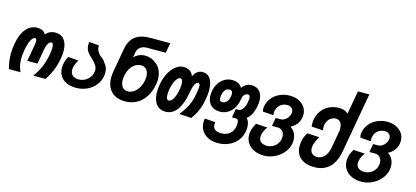

<svg xmlns="http://www.w3.org/2000/svg" viewBox="-76 -1442 4951 2284"><g transform="rotate(15 2400.0 -300.0)"><path d="M2.5 -176Q2.5 -237.5 14 -301.5Q35.5 -425.5 92 -492.2Q148.5 -559 230 -559Q304 -559 334 -504.5Q380.5 -559 451 -559Q522.5 -559 561.8 -508.8Q601 -458.5 601 -368Q601 -329 592.5 -279.5Q578 -199 550.8 -130.8Q523.5 -62.5 478 4.5H327.5Q382 -69.5 410.2 -139.5Q438.5 -209.5 452.5 -289Q461.5 -338.5 461.5 -373Q461.5 -402 455 -417.2Q448.5 -432.5 436 -432.5Q414 -432.5 396.8 -403.8Q379.5 -375 372.5 -336.5L339 -147H213.5L249 -346.5Q254.5 -375.5 254.5 -396Q254.5 -432.5 235.5 -432.5Q208.5 -432.5 185.2 -388.2Q162 -344 149 -270Q136.5 -199 136.5 -151Q136.5 -111 144.5 -73Q152.5 -35 170 4.5H28Q2.5 -89.5 2.5 -176Z M633 -175.5Q633 -198 637.5 -222.5Q641.5 -247 651 -272.2Q660.5 -297.5 674.5 -318L798.5 -308.5Q781 -276 772.2 -255.2Q763.5 -234.5 759 -212.5Q756.5 -196 756.5 -184.5Q756.5 -140.5 783.2 -116Q810 -91.5 858.5 -91.5Q898 -91.5 932.8 -108.8Q967.5 -126 991 -156.5Q1014.5 -187 1021 -225.5Q1023 -236 1023 -248Q1023 -278.5 1006.8 -304.5Q990.5 -330.5 951.5 -370.5Q910 -404.5 887.5 -439Q865 -473.5 865 -520Q865 -536.5 868 -555L989.5 -545Q989 -539.5 989 -529Q989 -504 998.5 -484.2Q1008 -464.5 1033 -434.5Q1067 -409 1081.2 -394.8Q1095.5 -380.5 1107.5 -358.5Q1146.5 -318 1146.5 -251Q1146.5 -227.5 1142.5 -206Q1131.5 -143.5 1091 -93.5Q1050.5 -43.5 989.5 -15.2Q928.5 13 858 13Q788 13 737.5 -9.8Q687 -32.5 660 -75.2Q633 -118 633 -175.5Z M1228.5 -214.5Q1228.5 -248.5 1235.5 -289.5L1286.5 -578Q1306 -688.5 1372 -739.2Q1438 -790 1559 -790H1802L1780 -666.5H1551.5Q1499.5 -666.5 1468 -642.2Q1436.5 -618 1428.5 -573.5L1417.5 -512Q1474.5 -570 1552 -570Q1592.5 -570 1623 -559.5Q1653.5 -549 1678.5 -528Q1723.5 -501 1748 -450.2Q1772.5 -399.5 1772.5 -335Q1772.5 -307.5 1767 -274.5Q1751 -183.5 1708.5 -117.8Q1666 -52 1602 -17Q1538 18 1457.5 18Q1385.5 18 1334 -10.2Q1282.5 -38.5 1255.5 -90.8Q1228.5 -143 1228.5 -214.5ZM1627.5 -289Q1631.5 -312 1631.5 -330Q1631.5 -364.5 1620.2 -390.8Q1609 -417 1588.2 -431.5Q1567.5 -446 1540 -446Q1498 -446 1463.5 -424.5Q1429 -403 1405.8 -363.2Q1382.5 -323.5 1373 -269.5Q1368.5 -244 1368.5 -221.5Q1368.5 -168 1393 -137Q1417.5 -106 1462 -106Q1500 -106 1534.5 -129.2Q1569 -152.5 1593.5 -194.2Q1618 -236 1627.5 -289Z M1799.5 -191Q1799.5 -232.5 1808 -282.5Q1822 -362.5 1855 -425.2Q1888 -488 1934.2 -523.2Q1980.5 -558.5 2033 -558.5Q2077.5 -558.5 2109.2 -536.5Q2141 -514.5 2152 -476Q2192 -558.5 2265 -558.5Q2327 -558.5 2360.5 -508Q2394 -457.5 2394 -368.5Q2394 -321 2384.5 -267.5Q2374.5 -211 2362.2 -168.8Q2350 -126.5 2329 -84.2Q2308 -42 2273.5 4.5L2125 -4.5Q2167.5 -62 2190.5 -100Q2213.5 -138 2230 -181.8Q2246.5 -225.5 2257.5 -287L2259.5 -300.5Q2264.5 -329 2267 -347.8Q2269.5 -366.5 2269.5 -381Q2269.5 -419.5 2249 -419.5Q2223 -419.5 2206.5 -387.2Q2190 -355 2181 -305.5L2174 -267.5Q2150.5 -134 2095 -61Q2039.5 12 1955.5 12Q1906 12 1871 -12.5Q1836 -37 1817.8 -82.5Q1799.5 -128 1799.5 -191ZM2052 -281.5Q2059 -323.5 2059 -351Q2059 -383.5 2051 -400.8Q2043 -418 2028 -418Q2009.5 -418 1991.2 -399Q1973 -380 1958 -344.5Q1943 -309 1934.5 -261.5Q1927.5 -219.5 1927.5 -192.5Q1927.5 -160.5 1935.8 -143.5Q1944 -126.5 1959 -126.5Q1978.5 -126.5 1996.5 -144.8Q2014.5 -163 2029 -198Q2043.5 -233 2052 -281.5Z M2427 14Q2427 -10.5 2431 -31L2562 -21Q2559.5 -5 2559.5 6Q2559.5 46.5 2585.5 67.5Q2611.5 88.5 2663.5 88.5Q2725.5 88.5 2766.5 55.8Q2807.5 23 2817.5 -33.5Q2822 -59 2822 -77.5Q2822 -103.5 2813.2 -115.8Q2804.5 -128 2786.5 -128H2739.5L2758 -234.5H2789.5Q2820 -234.5 2843.5 -266.8Q2867 -299 2877 -355.5Q2881.5 -382 2881.5 -398Q2881.5 -421 2874 -430.8Q2866.5 -440.5 2852 -440.5Q2831 -440.5 2813 -423.5Q2795 -406.5 2788.5 -371.5L2785 -350.5Q2774.5 -292.5 2746 -248.5Q2717.5 -204.5 2675 -180.2Q2632.5 -156 2581 -156Q2532.5 -156 2497 -175.8Q2461.5 -195.5 2442.8 -231.8Q2424 -268 2424 -316.5Q2424 -340 2428.5 -365.5Q2438.5 -422.5 2466.8 -466.2Q2495 -510 2537.2 -534Q2579.5 -558 2629 -558Q2673 -558 2704.5 -541.5Q2736 -525 2752.5 -494Q2776.5 -528 2804.8 -543Q2833 -558 2868.5 -558Q2933 -558 2969 -515.8Q3005 -473.5 3005 -400Q3005 -371.5 2999 -338.5Q2988 -277.5 2965 -233.5Q2942 -189.5 2910 -168.5Q2947 -128 2947 -60.5Q2947 -33 2942.5 -8.5Q2931 56.5 2891 106.5Q2851 156.5 2789.8 184Q2728.5 211.5 2656.5 211.5Q2586.5 211.5 2534.5 186.5Q2482.5 161.5 2454.8 116.8Q2427 72 2427 14ZM2664 -365.5Q2666.5 -378 2666.5 -392.5Q2666.5 -439.5 2628 -439.5Q2596.5 -439.5 2575.5 -416Q2554.5 -392.5 2546.5 -345.5Q2543.5 -328.5 2543.5 -315.5Q2543.5 -293.5 2552.2 -283Q2561 -272.5 2579.5 -272.5Q2612 -272.5 2634 -296.2Q2656 -320 2664 -365.5Z M2990 18Q2990 -0.5 2994 -23Q2998.5 -49 3007.8 -72Q3017 -95 3037 -128.5L3177 -120Q3137.5 -67.5 3128.5 -13Q3126.5 -2.5 3126.5 9Q3126.5 49 3154 70.2Q3181.5 91.5 3226.5 91.5Q3261 91.5 3293.2 76.5Q3325.5 61.5 3348 33.5Q3370.5 5.5 3377.5 -32Q3380 -48 3380 -59Q3380 -101 3356.8 -127Q3333.5 -153 3295.5 -153H3225.5L3243.5 -255.5H3304.5Q3328 -255.5 3351.2 -269Q3374.5 -282.5 3391.2 -305.5Q3408 -328.5 3413 -356Q3414.5 -363.5 3414.5 -371.5Q3414.5 -402 3393.5 -421.2Q3372.5 -440.5 3338.5 -440.5Q3306.5 -440.5 3279 -427Q3251.5 -413.5 3233 -389Q3214.5 -364.5 3209 -333Q3208 -327.5 3207 -320Q3206 -312.5 3206 -305Q3206 -293.5 3209 -280.5L3078 -289.5Q3075.5 -299 3073.5 -308.5Q3071.5 -318 3071.5 -327.5Q3071.5 -338 3074.5 -353.5Q3084.5 -412.5 3122 -458.5Q3159.5 -504.5 3216.8 -530.2Q3274 -556 3341 -556Q3402 -556 3450.2 -532.8Q3498.5 -509.5 3525.5 -468.8Q3552.5 -428 3552.5 -377Q3552.5 -361 3549.5 -343.5Q3541 -293.5 3511 -256.5Q3481 -219.5 3440 -201.5Q3476 -179 3497 -140.2Q3518 -101.5 3518 -52Q3518 -33 3514 -10Q3503.5 49.5 3460.2 101Q3417 152.5 3353.8 183Q3290.5 213.5 3223.5 213.5Q3154 213.5 3101 188.8Q3048 164 3019 119.8Q2990 75.5 2990 18Z M3604.5 -7Q3604.5 -34.5 3609.5 -61.5Q3614.5 -93 3624.8 -119.2Q3635 -145.5 3656 -177L3805.5 -168Q3785.5 -140.5 3771.5 -108Q3757.5 -75.5 3753 -50.5Q3750.5 -38 3750.5 -22Q3750.5 18.5 3773.5 42Q3796.5 65.5 3838.5 65.5Q3891.5 65.5 3928.8 23.8Q3966 -18 3978.5 -89.5L4013.5 -286Q4017.5 -308 4017.5 -331Q4017.5 -380.5 3995.8 -407.2Q3974 -434 3938.5 -434Q3910.5 -434 3886.2 -420.5Q3862 -407 3845.8 -383Q3829.5 -359 3824 -328.5Q3821 -313 3821 -298.5Q3821 -280 3826.5 -258L3683 -267.5Q3681 -301.5 3681 -312Q3681 -332.5 3684.5 -353.5Q3695.5 -416.5 3731.5 -465Q3767.5 -513.5 3822.2 -540Q3877 -566.5 3943 -566.5Q4012.5 -566.5 4056 -527L4107 -814.5H4247L4118.5 -87.5Q4094 53 4023 122Q3952 191 3835 191Q3763.5 191 3711.8 167.2Q3660 143.5 3632.2 99Q3604.5 54.5 3604.5 -7Z M4190 18Q4190 -0.5 4194 -23Q4198.5 -49 4207.8 -72Q4217 -95 4237 -128.5L4377 -120Q4337.5 -67.5 4328.5 -13Q4326.5 -2.5 4326.5 9Q4326.5 49 4354 70.2Q4381.5 91.5 4426.5 91.5Q4461 91.5 4493.2 76.5Q4525.5 61.5 4548 33.5Q4570.5 5.5 4577.5 -32Q4580 -48 4580 -59Q4580 -101 4556.8 -127Q4533.5 -153 4495.5 -153H4425.5L4443.5 -255.5H4504.5Q4528 -255.5 4551.2 -269Q4574.5 -282.5 4591.2 -305.5Q4608 -328.5 4613 -356Q4614.5 -363.5 4614.5 -371.5Q4614.5 -402 4593.5 -421.2Q4572.5 -440.5 4538.5 -440.5Q4506.5 -440.5 4479 -427Q4451.5 -413.5 4433 -389Q4414.5 -364.5 4409 -333Q4408 -327.5 4407 -320Q4406 -312.5 4406 -305Q4406 -293.5 4409 -280.5L4278 -289.5Q4275.5 -299 4273.5 -308.5Q4271.5 -318 4271.5 -327.5Q4271.5 -338 4274.5 -353.5Q4284.5 -412.5 4322 -458.5Q4359.5 -504.5 4416.8 -530.2Q4474 -556 4541 -556Q4602 -556 4650.2 -532.8Q4698.5 -509.5 4725.5 -468.8Q4752.5 -428 4752.5 -377Q4752.5 -361 4749.5 -343.5Q4741 -293.5 4711 -256.5Q4681 -219.5 4640 -201.5Q4676 -179 4697 -140.2Q4718 -101.5 4718 -52Q4718 -33 4714 -10Q4703.5 49.5 4660.2 101Q4617 152.5 4553.8 183Q4490.5 213.5 4423.5 213.5Q4354 213.5 4301 188.8Q4248 164 4219 119.8Q4190 75.5 4190 18Z"/></g></svg>

Font: JuliaMono ExtraBold
Style: Italic
Weight: 800
Italic angle: -9°
Monospace: yes
Designer: cormullion
Foundry: corm
Version: Version 0.057; ttfautohint (v1.8.4)